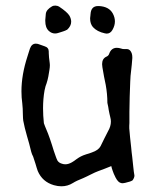

<svg xmlns="http://www.w3.org/2000/svg" viewBox="-20 -653 564 673"><path d="M450.7 -41Q451.2 -39.6 451.2 -37.6Q451.2 -30.3 444.8 -21L440.4 -18.6L435.5 -16.6Q416.5 -10.7 408.2 -10.7Q406.7 -10.7 405.3 -11.2Q394.5 -12.7 385.3 -30.3Q377.9 -44.9 375 -54.2Q371.6 -63.5 370.1 -70.8L346.7 -61.5L323.2 -52.7Q314.9 -49.8 297.4 -41L284.7 -34.7L272 -28.8Q247.1 -19 235.8 -11.7Q217.3 0 195.3 0Q182.6 0 168.9 -3.9Q128.4 -15.6 112.3 -53.7L108.4 -65.4L104.5 -78.6Q99.1 -96.7 96.2 -104L92.3 -112.3L89.4 -121.1Q85.9 -135.7 82 -150.4L74.7 -175.8Q65.9 -206.1 61.5 -230Q60.5 -235.8 60.1 -253.9L59.6 -272L58.1 -290.5Q55.2 -311 55.2 -333Q55.2 -390.6 76.2 -455.1L80.6 -469.2L85 -482.9Q91.3 -500 105.5 -500Q112.3 -500 120.1 -496.6L136.7 -490.7Q150.9 -486.3 150.9 -472.2V-466.8Q150.9 -460 151.9 -451.2L154.3 -431.6Q154.8 -428.2 154.8 -424.8Q154.8 -417.5 153.3 -408.2L149.4 -384.8Q147 -372.1 143.1 -360.4L139.6 -350.6Q138.2 -344.2 136.2 -336.4Q130.9 -306.6 130.9 -273.4Q130.9 -248 133.8 -221.2Q134.3 -218.3 148.4 -184.6Q154.3 -169.4 162.1 -145L168.5 -124.5L175.3 -105L178.2 -97.2L181.6 -89.8Q186.5 -82.5 195.8 -79.6Q202.1 -77.1 209 -77.1Q219.7 -77.1 231.9 -84L239.7 -88.9L247.6 -94.7Q257.3 -101.6 263.2 -104.5Q270.5 -108.4 282.7 -112.3L292.5 -115.2L302.2 -118.7Q325.2 -126.5 332.5 -140.6L345.7 -167.5Q353.5 -183.6 358.9 -193.4Q368.7 -210.4 368.7 -226.6Q368.7 -230.5 368.2 -234.4L366.2 -243.7L363.8 -253.9Q360.8 -267.6 359.4 -278.3L357.9 -285.2L356.4 -292.5Q356.4 -323.2 350.6 -355.5L347.7 -369.6L344.7 -384.3Q341.3 -402.8 338.9 -417.5Q337.9 -423.3 337.9 -428.2Q337.9 -447.8 353.5 -454.6Q360.4 -457.5 362.8 -464.8Q370.1 -485.4 389.6 -485.4Q396.5 -485.4 404.3 -482.9L409.7 -481.4L415 -481H425.8Q431.6 -480.5 435.5 -476.6Q443.8 -467.8 443.8 -452.6V-449.2Q442.9 -437.5 441.9 -426.3L439.9 -407.7Q437 -386.2 436.5 -366.7L434.6 -313.5L433.6 -260.3V-221.7L433.1 -212.4V-203.1Q435.5 -172.9 439.9 -135.3L441.4 -119.6L443.4 -103.5Q445.3 -84.5 447.3 -66.9Q449.2 -48.3 450.7 -41ZM375.5 -605.5Q382.8 -591.8 382.8 -578.1Q382.8 -563 374 -547.9Q366.7 -535.2 354 -535.2Q351.1 -535.2 347.7 -536.1Q320.3 -542 305.7 -558.1Q295.9 -569.8 295.9 -587.9V-589.4L296.4 -594.2L296.9 -598.6L297.4 -604Q299.3 -631.8 323.7 -631.8H327.1Q362.3 -629.9 375.5 -605.5ZM187 -629.9Q215.8 -610.8 223.6 -597.7Q229.5 -586.9 229.5 -576.7Q229.5 -561.5 214.8 -548.3L212.9 -547.9L210.4 -546.4L204.1 -543.9L195.3 -541L186 -538.1Q179.2 -535.6 173.3 -535.6Q161.1 -535.6 151.4 -544.4Q138.7 -555.7 138.7 -579.6V-583L140.6 -604.5Q142.1 -619.1 162.6 -630.9Q166.5 -633.3 172.9 -633.3H174.8Q182.6 -632.8 187 -629.9Z"/></svg>

Font: Kurland
Style: Regular
Weight: 400
Designer: GGBot
Version: 0.22